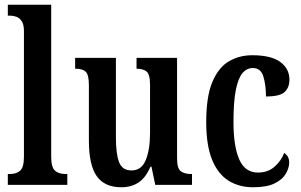

<svg xmlns="http://www.w3.org/2000/svg" viewBox="-20 -780 1271 810"><path d="M13 0V-46H23Q49 -46 65 -60Q81 -74 81 -119V-649Q81 -677 71.5 -691Q62 -705 48.5 -709.5Q35 -714 23 -714H13V-760H196V-119Q196 -74 212 -60Q228 -46 255 -46H264V0Z M492 10Q421 10 388 -37Q355 -84 355 -187V-421Q355 -464 342 -477Q329 -490 300 -490H297V-536H469V-200Q469 -130 482.5 -95.5Q496 -61 535 -61Q577 -61 595 -105Q613 -149 613 -220V-421Q613 -467 598 -478.5Q583 -490 559 -490H556V-536H727V-112Q727 -68 743.5 -57Q760 -46 784 -46H790V0H635L619 -77H615Q594 -29 563.5 -9.5Q533 10 492 10Z M1048 10Q989 10 944.5 -17.5Q900 -45 875 -105.5Q850 -166 850 -265Q850 -373 876 -434.5Q902 -496 946 -521.5Q990 -547 1044 -547Q1124 -547 1162.5 -518.5Q1201 -490 1201 -444Q1201 -411 1181 -392Q1161 -373 1102 -373Q1102 -422 1091 -457.5Q1080 -493 1047 -493Q1022 -493 1004 -473Q986 -453 975.5 -403.5Q965 -354 965 -266Q965 -162 989.5 -107Q1014 -52 1068 -52Q1110 -52 1138 -76.5Q1166 -101 1179 -135Q1189 -128 1194.5 -118.5Q1200 -109 1200 -94Q1200 -72 1186 -47.5Q1172 -23 1139 -6.5Q1106 10 1048 10Z"/></svg>

Font: Noto Serif Devanagari ExtraCondensed SemiBold
Style: Regular
Weight: 600
Width: 2
Designer: Universal Thirst, Indian Type Foundry and the Monotype Design Team
Foundry: Monotype Imaging Inc.
Version: Version 2.004; ttfautohint (v1.8.4.7-5d5b)